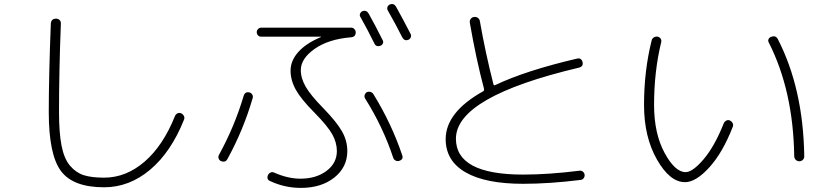

<svg xmlns="http://www.w3.org/2000/svg" viewBox="-20 -862 4040 937"><path d="M488 52Q336 52 277 -28Q218 -108 218 -315Q218 -487 228 -747Q230 -771 254 -771Q264 -771 271 -764Q278 -757 277 -746Q268 -514 268 -315Q268 -214 280.5 -150.5Q293 -87 322 -53Q351 -19 389 -7Q427 5 488 5Q595 5 685.5 -73Q776 -151 834 -296Q838 -305 846.5 -309Q855 -313 864 -309Q873 -305 877.5 -296Q882 -287 878 -278Q815 -120 713 -34Q611 52 488 52Z M1254 -683Q1245 -683 1239 -689.5Q1233 -696 1233 -705Q1233 -714 1239.5 -720.5Q1246 -727 1255 -727H1694Q1703 -727 1709.5 -720Q1716 -713 1716 -704Q1716 -682 1693 -680Q1583 -671 1515.5 -623.5Q1448 -576 1448 -520Q1448 -480 1472 -438.5Q1496 -397 1556 -336Q1623 -267 1649 -221Q1675 -175 1675 -125Q1675 -46 1611.5 4.5Q1548 55 1448 55Q1370 55 1299 22Q1279 14 1288 -8Q1292 -16 1300.5 -20Q1309 -24 1317 -20Q1385 10 1446 10Q1523 10 1573.5 -28Q1624 -66 1624 -125Q1624 -166 1601.5 -206.5Q1579 -247 1514 -313Q1450 -377 1424 -423.5Q1398 -470 1398 -517Q1398 -566 1436 -608.5Q1474 -651 1546 -681Q1547 -681 1547 -682Q1547 -683 1545 -683ZM1807 -650Q1772 -721 1739 -779Q1734 -786 1737 -794.5Q1740 -803 1748 -807Q1768 -815 1779 -796Q1811 -739 1848 -665Q1852 -658 1848.5 -650Q1845 -642 1837 -639Q1816 -631 1807 -650ZM1913 -829Q1948 -766 1984 -696Q1988 -688 1984.5 -679.5Q1981 -671 1973 -668Q1954 -660 1943 -680Q1912 -742 1872 -812Q1868 -820 1871 -828Q1874 -836 1882 -840Q1902 -848 1913 -829ZM1928 -77Q1919 -74 1910.5 -78.5Q1902 -83 1899 -92Q1849 -243 1762 -381Q1757 -389 1759.5 -398Q1762 -407 1770 -412Q1778 -416 1787.5 -413.5Q1797 -411 1802 -403Q1891 -259 1943 -104Q1950 -84 1928 -77ZM1058 -76Q1050 -80 1047 -88.5Q1044 -97 1048 -105Q1125 -245 1169 -394Q1176 -416 1197 -411Q1206 -409 1211 -400.5Q1216 -392 1213 -383Q1168 -228 1090 -86Q1080 -67 1058 -76Z M2533 35Q2349 35 2252 -21Q2155 -77 2155 -183Q2155 -314 2337 -416Q2344 -419 2342 -429Q2304 -572 2273 -750Q2271 -761 2277 -769.5Q2283 -778 2293 -779Q2304 -781 2312.5 -774.5Q2321 -768 2322 -758Q2349 -604 2388 -451Q2390 -443 2397 -447Q2547 -518 2796 -576Q2817 -581 2823 -559Q2828 -538 2806 -532Q2205 -390 2205 -185Q2205 -10 2533 -10Q2657 -10 2809 -29Q2818 -30 2825 -24Q2832 -18 2833 -9Q2834 0 2828.5 7.5Q2823 15 2814 16Q2661 35 2533 35Z M3856 -100Q3851 -420 3732 -654Q3727 -662 3730.5 -670.5Q3734 -679 3743 -682Q3766 -691 3776 -671Q3900 -430 3905 -99Q3905 -89 3898 -82Q3891 -75 3881 -75Q3870 -75 3863 -82.5Q3856 -90 3856 -100ZM3323 27Q3249 27 3186 -83.5Q3123 -194 3123 -350Q3123 -516 3160 -664Q3162 -674 3171 -679.5Q3180 -685 3190 -683Q3199 -681 3204 -673.5Q3209 -666 3207 -657Q3172 -514 3172 -350Q3172 -211 3223 -116.5Q3274 -22 3326 -22Q3360 -22 3413.5 -84.5Q3467 -147 3512 -260Q3516 -269 3524.5 -273.5Q3533 -278 3542 -274Q3551 -270 3555.5 -261Q3560 -252 3556 -243Q3507 -117 3441.5 -45Q3376 27 3323 27Z"/></svg>

Font: Rounded Mplus 1c Light
Style: Regular
Weight: 300
Version: Version 1.059.20150529